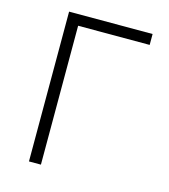

<svg xmlns="http://www.w3.org/2000/svg" viewBox="-107 -799 778 884"><g transform="rotate(15 281.5 -357.0)"><path d="M113 0V-714H511V-662H170V0Z"/></g></svg>

Font: Noto Sans Mono SemiCondensed Light
Style: Regular
Weight: 300
Width: 4
Designer: Monotype Design Team
Foundry: Monotype Imaging Inc.
Version: Version 2.014; ttfautohint (v1.8.4.7-5d5b)